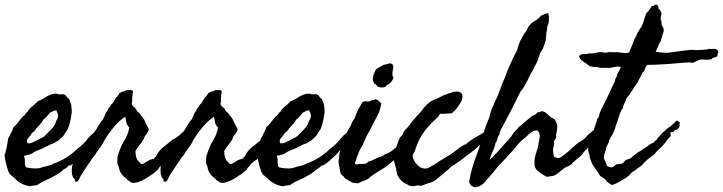

<svg xmlns="http://www.w3.org/2000/svg" viewBox="-50 -761 3103 824"><path d="M7.8 -215.8Q14.2 -219.2 23.4 -230.7Q32.7 -242.2 41.5 -253.2Q50.3 -264.2 54.7 -265.6Q57.6 -270.5 60.1 -273.9Q62.5 -277.3 67.4 -280.3Q75.2 -294.4 87.9 -304.2Q101.1 -314.5 112.3 -326.2Q121.6 -330.1 131.1 -335Q140.6 -339.8 149.9 -346.2Q168.9 -358.9 192.4 -359.4Q203.1 -354.5 213.4 -356.4Q223.1 -358.4 232.4 -351.6Q237.8 -342.3 241.2 -340.3Q244.6 -338.4 247.1 -335Q251 -322.8 252.9 -318.8Q255.4 -314.9 255.9 -310.5Q256.3 -303.2 256.8 -298.1Q257.3 -293 257.8 -289.6Q258.3 -283.2 257.8 -277.3Q254.9 -252.4 248 -227.5Q247.1 -224.6 246.1 -221.7Q245.1 -218.8 244.1 -215.3Q242.2 -209 239.3 -204.1Q231.9 -194.8 229 -189Q224.6 -181.2 222.7 -178.7Q216.8 -172.9 211.7 -168Q206.5 -163.1 202.1 -159.2Q197.8 -156.7 193.4 -154.1Q189 -151.4 184.6 -148.4Q176.3 -143.1 165 -140.6L156.2 -135.3Q151.9 -132.3 146.5 -131.8Q137.7 -125.5 127 -121.6Q122.1 -119.6 116.9 -117.7Q111.8 -115.7 106.4 -113.3Q99.1 -110.4 93.8 -106.4Q88.4 -102.5 80.1 -98.6Q75.7 -97.2 65.9 -95.2Q56.6 -93.8 52.7 -91.8Q57.6 -82 56.6 -67.4Q56.2 -53.7 61.5 -43Q74.2 -40 89.4 -38.6Q104.5 -37.1 118.2 -39.1Q120.6 -39.6 123.3 -40.5Q126 -41.5 128.9 -42.5Q131.8 -43.5 134.8 -44.4Q137.7 -45.4 140.6 -45.9Q151.4 -47.9 161.6 -50.8Q171.9 -53.7 179.7 -58.6Q208 -68.4 234.4 -85Q260.7 -101.6 280.3 -121.1Q292 -128.9 306.2 -142.6Q320.3 -156.2 328.1 -168Q342.8 -183.6 354 -192.4Q365.2 -201.2 375 -200.2Q382.8 -200.2 390.1 -190.9Q397.5 -181.6 388.7 -170.9Q379.4 -165 368.2 -153.3Q357.4 -141.6 345.7 -136.7Q337.4 -131.3 323.7 -115.2Q310.5 -100.1 301.8 -91.8Q299.8 -89.8 297.4 -87.4Q294.9 -85 291.5 -82.5Q285.2 -77.6 281.2 -72.3Q266.1 -59.6 252 -50.8Q246.6 -52.7 243.2 -48.8Q238.8 -43.5 235.4 -41Q233.9 -40 232.4 -39.1Q231 -38.1 229 -37.1Q227.1 -36.1 225.6 -35.2Q224.1 -34.2 222.7 -33.2Q214.8 -26.4 205.6 -19.5Q196.3 -12.7 186.5 -7.8Q176.8 -2 167 3.2Q157.2 8.3 147.5 12.2Q137.7 16.1 128.2 21.5Q118.7 26.9 109.4 33.2L98.6 34.7Q96.2 35.2 93.8 35.4Q91.3 35.6 88.9 36.1Q83.5 38.1 78.6 38.1Q73.7 38.1 66.4 36.1Q34.2 27.3 13.7 4.9Q10.7 2 7.6 -0.7Q4.4 -3.4 1 -5.9Q-6.8 -11.7 -9.8 -16.6Q-14.2 -23.9 -18.8 -39.6Q-23.4 -55.2 -26.9 -71.5Q-30.3 -87.9 -30.3 -96.7Q-27.3 -102.5 -23.9 -116.9Q-20.5 -131.3 -18.1 -145.8Q-15.6 -160.2 -15.6 -166Q-13.7 -168 -8.1 -179Q-2.4 -189.9 2.7 -201.4Q7.8 -212.9 7.8 -215.8ZM165 -278.3Q158.2 -269.5 151.4 -261.7Q144.5 -253.9 135.7 -247.1Q129.9 -236.3 122.1 -227.5Q114.3 -218.8 106.4 -210.9Q102.5 -203.1 97.7 -198.7Q92.8 -194.3 86.9 -189.5Q80.6 -178.7 71.3 -168.9Q62 -159.2 67.4 -146.5Q78.1 -144.5 88.9 -149.4Q99.6 -154.3 107.4 -158.2Q111.3 -160.6 115.5 -162.6Q119.6 -164.6 123.5 -166.5Q127.4 -168.5 131.3 -170.4Q135.3 -172.4 138.7 -174.8L164.1 -200.2Q169.9 -205.6 175.8 -212.9Q178.2 -216.3 180.9 -220Q183.6 -223.6 186.5 -227.5Q189 -238.3 194.3 -247.6Q200.2 -257.3 199.2 -267.6Q198.7 -272 195.8 -277.8Q192.9 -283.7 192.4 -287.1Q182.1 -287.1 177.2 -283.7Q174.8 -281.7 171.6 -280.5Q168.5 -279.3 165 -278.3Z M607.4 -77.1Q611.3 -82.5 613.3 -84.5Q615.7 -86.9 619.1 -88.9Q631.3 -114.7 651.1 -129.9Q670.9 -145 693.4 -164.1Q698.2 -164.1 701.7 -167.5Q705.1 -170.9 710 -172.9Q715.8 -178.2 721.2 -181.6Q725.6 -184.6 728.5 -189.5Q739.7 -194.8 749.5 -204.1Q759.8 -213.4 769.5 -220.7Q777.3 -222.7 786.1 -218.8Q790 -210.9 789.1 -202.1Q788.1 -193.4 779.3 -192.4Q776.4 -189.5 772.9 -186.5Q769.5 -183.6 764.6 -182.6Q754.9 -180.7 752 -174.8Q751.5 -165.5 749.5 -163.6Q747.6 -161.6 747.1 -160.2Q736.3 -142.1 723.1 -129.2Q710 -116.2 698.2 -97.7Q692.9 -94.2 689.5 -86.9Q671.9 -77.1 663.6 -71.8Q655.3 -66.4 648.4 -58.6Q642.6 -55.2 642.6 -52.7Q642.6 -50.8 640.6 -48.8Q630.9 -40.5 629.4 -36.6Q627.9 -32.7 625 -30.3Q620.1 -26.9 616.5 -23.7Q612.8 -20.5 610.4 -18.1Q604.5 -12.2 597.7 -9.8Q589.4 -2.9 573.2 6.6Q557.1 16.1 540 21.2Q522.9 26.4 511.7 21.5L504.9 16.1Q502.9 14.6 498 11.7Q491.7 3.9 483.9 -1.5Q477.1 -6.3 470.7 -15.6Q463.4 -25.9 461.4 -36.6Q459.5 -47.9 454.1 -58.6Q451.7 -84 458 -100.6Q463.4 -117.2 469.7 -131.6Q476.1 -146 483.9 -158.2Q499 -181.6 504.9 -213.9Q494.1 -224.6 492.7 -233.9Q492.2 -238.8 490.7 -245.1Q489.3 -251.5 487.3 -259.8Q461.9 -243.2 440.4 -217.8Q418.9 -192.4 402.3 -166L390.6 -144.5Q385.7 -135.3 378.9 -127Q374 -122.1 374 -120.6Q374 -119.1 372.1 -117.2Q368.2 -112.3 365.7 -108.9Q363.3 -105.5 362.3 -103.5Q361.3 -101.6 360.4 -99.9Q359.4 -98.1 358.4 -96.7Q355.5 -92.8 353.5 -90.8Q351.6 -88.9 348.6 -85Q335 -65.4 323.7 -48.3L300.8 -13.7Q295.4 -5.4 292 2.9Q288.6 11.7 282.2 18.6Q272.5 19.5 271 15.6Q269.5 11.7 271.5 8.8Q259.8 1 258.3 -21.5Q256.8 -43.9 262.7 -57.6Q259.8 -66.4 260.7 -67.4Q261.7 -68.4 261.7 -70.3Q274.4 -87.9 287.6 -105.5Q300.8 -123 315.4 -138.7Q317.9 -142.1 320.3 -145.5Q322.8 -148.9 324.7 -152.3Q329.6 -159.7 335 -165Q343.3 -179.2 355 -194.3Q366.7 -209 374 -224.6Q379.4 -230 381.3 -235.4Q383.8 -241.2 389.6 -245.1Q393.1 -251 395.8 -256.6Q398.4 -262.2 400.4 -267.6Q403.3 -276.9 411.1 -286.1Q413.1 -293 416 -296.9Q418.9 -300.8 423.8 -305.7Q424.3 -310.1 429.2 -314Q434.1 -317.9 436.5 -322.3Q439 -329.1 441.4 -331.1Q444.3 -333.5 444.3 -337.9Q449.2 -342.8 454.1 -348.1Q459 -353.5 462.9 -361.3Q476.6 -369.1 481.9 -369.1Q487.3 -369.1 490.2 -374Q494.1 -374 498.8 -374Q503.4 -374 508.8 -374.5Q520 -375.5 520.5 -367.2Q521 -365.2 520.5 -362.3Q520 -360.8 519.5 -359.4Q519 -357.9 518.6 -356.4Q519 -347.7 518.6 -347.2Q517.6 -346.2 517.6 -345.7Q516.6 -341.8 517.1 -338.9Q517.6 -336.4 517.6 -330.1Q517.1 -326.2 516.6 -323.2Q516.1 -320.3 515.6 -317.9Q514.6 -313 519.5 -306.6Q522 -303.2 525.4 -301.3Q528.8 -299.3 532.2 -294.9Q534.7 -292.5 535.6 -289.1Q536.6 -285.6 539.1 -283.2Q541 -280.8 544.9 -278.3Q548.8 -275.9 550.8 -271.5Q556.2 -267.6 554.2 -266.6Q552.7 -265.6 558.6 -262.7Q569.8 -248.5 575.2 -232.4Q581.5 -220.2 585.9 -212.9Q590.8 -205.1 585.9 -197.3Q583 -194.3 579.1 -185.5Q574.7 -181.2 571.3 -175.8Q569.3 -172.4 568.4 -168.5Q567.9 -165 565.4 -162.1Q556.6 -147.9 547.4 -136.7Q538.1 -125.5 531.2 -112.3Q531.7 -84.5 542 -71.3Q553.7 -57.6 556.6 -57.6Q563 -56.6 570.3 -61.5L583 -69.3Q585 -70.3 586.7 -71.3Q588.4 -72.3 589.8 -73.2Q592.8 -75.2 596.7 -76.2Q606.9 -79.6 606.4 -78.6Q606 -77.1 607.4 -77.1Z M988.3 -77.1Q992.2 -82.5 994.1 -84.5Q996.6 -86.9 1000 -88.9Q1012.2 -114.7 1032 -129.9Q1051.8 -145 1074.2 -164.1Q1079.1 -164.1 1082.5 -167.5Q1085.9 -170.9 1090.8 -172.9Q1096.7 -178.2 1102.1 -181.6Q1106.4 -184.6 1109.4 -189.5Q1120.6 -194.8 1130.4 -204.1Q1140.6 -213.4 1150.4 -220.7Q1158.2 -222.7 1167 -218.8Q1170.9 -210.9 1169.9 -202.1Q1168.9 -193.4 1160.2 -192.4Q1157.2 -189.5 1153.8 -186.5Q1150.4 -183.6 1145.5 -182.6Q1135.7 -180.7 1132.8 -174.8Q1132.3 -165.5 1130.4 -163.6Q1128.4 -161.6 1127.9 -160.2Q1117.2 -142.1 1104 -129.2Q1090.8 -116.2 1079.1 -97.7Q1073.7 -94.2 1070.3 -86.9Q1052.7 -77.1 1044.4 -71.8Q1036.1 -66.4 1029.3 -58.6Q1023.4 -55.2 1023.4 -52.7Q1023.4 -50.8 1021.5 -48.8Q1011.7 -40.5 1010.3 -36.6Q1008.8 -32.7 1005.9 -30.3Q1001 -26.9 997.3 -23.7Q993.7 -20.5 991.2 -18.1Q985.4 -12.2 978.5 -9.8Q970.2 -2.9 954.1 6.6Q938 16.1 920.9 21.2Q903.8 26.4 892.6 21.5L885.7 16.1Q883.8 14.6 878.9 11.7Q872.6 3.9 864.7 -1.5Q857.9 -6.3 851.6 -15.6Q844.2 -25.9 842.3 -36.6Q840.3 -47.9 835 -58.6Q832.5 -84 838.9 -100.6Q844.2 -117.2 850.6 -131.6Q856.9 -146 864.7 -158.2Q879.9 -181.6 885.7 -213.9Q875 -224.6 873.5 -233.9Q873 -238.8 871.6 -245.1Q870.1 -251.5 868.2 -259.8Q842.8 -243.2 821.3 -217.8Q799.8 -192.4 783.2 -166L771.5 -144.5Q766.6 -135.3 759.8 -127Q754.9 -122.1 754.9 -120.6Q754.9 -119.1 752.9 -117.2Q749 -112.3 746.6 -108.9Q744.1 -105.5 743.2 -103.5Q742.2 -101.6 741.2 -99.9Q740.2 -98.1 739.3 -96.7Q736.3 -92.8 734.4 -90.8Q732.4 -88.9 729.5 -85Q715.8 -65.4 704.6 -48.3L681.6 -13.7Q676.3 -5.4 672.9 2.9Q669.4 11.7 663.1 18.6Q653.3 19.5 651.9 15.6Q650.4 11.7 652.3 8.8Q640.6 1 639.2 -21.5Q637.7 -43.9 643.6 -57.6Q640.6 -66.4 641.6 -67.4Q642.6 -68.4 642.6 -70.3Q655.3 -87.9 668.5 -105.5Q681.6 -123 696.3 -138.7Q698.7 -142.1 701.2 -145.5Q703.6 -148.9 705.6 -152.3Q710.4 -159.7 715.8 -165Q724.1 -179.2 735.8 -194.3Q747.6 -209 754.9 -224.6Q760.3 -230 762.2 -235.4Q764.6 -241.2 770.5 -245.1Q773.9 -251 776.6 -256.6Q779.3 -262.2 781.2 -267.6Q784.2 -276.9 792 -286.1Q793.9 -293 796.9 -296.9Q799.8 -300.8 804.7 -305.7Q805.2 -310.1 810.1 -314Q814.9 -317.9 817.4 -322.3Q819.8 -329.1 822.3 -331.1Q825.2 -333.5 825.2 -337.9Q830.1 -342.8 835 -348.1Q839.8 -353.5 843.8 -361.3Q857.4 -369.1 862.8 -369.1Q868.2 -369.1 871.1 -374Q875 -374 879.6 -374Q884.3 -374 889.6 -374.5Q900.9 -375.5 901.4 -367.2Q901.9 -365.2 901.4 -362.3Q900.9 -360.8 900.4 -359.4Q899.9 -357.9 899.4 -356.4Q899.9 -347.7 899.4 -347.2Q898.4 -346.2 898.4 -345.7Q897.5 -341.8 897.9 -338.9Q898.4 -336.4 898.4 -330.1Q897.9 -326.2 897.5 -323.2Q897 -320.3 896.5 -317.9Q895.5 -313 900.4 -306.6Q902.8 -303.2 906.2 -301.3Q909.7 -299.3 913.1 -294.9Q915.5 -292.5 916.5 -289.1Q917.5 -285.6 919.9 -283.2Q921.9 -280.8 925.8 -278.3Q929.7 -275.9 931.6 -271.5Q937 -267.6 935.1 -266.6Q933.6 -265.6 939.5 -262.7Q950.7 -248.5 956.1 -232.4Q962.4 -220.2 966.8 -212.9Q971.7 -205.1 966.8 -197.3Q963.9 -194.3 960 -185.5Q955.6 -181.2 952.1 -175.8Q950.2 -172.4 949.2 -168.5Q948.7 -165 946.3 -162.1Q937.5 -147.9 928.2 -136.7Q918.9 -125.5 912.1 -112.3Q912.6 -84.5 922.9 -71.3Q934.6 -57.6 937.5 -57.6Q943.8 -56.6 951.2 -61.5L963.9 -69.3Q965.8 -70.3 967.5 -71.3Q969.2 -72.3 970.7 -73.2Q973.6 -75.2 977.5 -76.2Q987.8 -79.6 987.3 -78.6Q986.8 -77.1 988.3 -77.1Z M1092.8 -215.8Q1099.1 -219.2 1108.4 -230.7Q1117.7 -242.2 1126.5 -253.2Q1135.3 -264.2 1139.6 -265.6Q1142.6 -270.5 1145 -273.9Q1147.5 -277.3 1152.3 -280.3Q1160.2 -294.4 1172.9 -304.2Q1186 -314.5 1197.3 -326.2Q1206.5 -330.1 1216.1 -335Q1225.6 -339.8 1234.9 -346.2Q1253.9 -358.9 1277.3 -359.4Q1288.1 -354.5 1298.3 -356.4Q1308.1 -358.4 1317.4 -351.6Q1322.8 -342.3 1326.2 -340.3Q1329.6 -338.4 1332 -335Q1335.9 -322.8 1337.9 -318.8Q1340.3 -314.9 1340.8 -310.5Q1341.3 -303.2 1341.8 -298.1Q1342.3 -293 1342.8 -289.6Q1343.3 -283.2 1342.8 -277.3Q1339.8 -252.4 1333 -227.5Q1332 -224.6 1331.1 -221.7Q1330.1 -218.8 1329.1 -215.3Q1327.1 -209 1324.2 -204.1Q1316.9 -194.8 1314 -189Q1309.6 -181.2 1307.6 -178.7Q1301.8 -172.9 1296.6 -168Q1291.5 -163.1 1287.1 -159.2Q1282.7 -156.7 1278.3 -154.1Q1273.9 -151.4 1269.5 -148.4Q1261.2 -143.1 1250 -140.6L1241.2 -135.3Q1236.8 -132.3 1231.4 -131.8Q1222.7 -125.5 1211.9 -121.6Q1207 -119.6 1201.9 -117.7Q1196.8 -115.7 1191.4 -113.3Q1184.1 -110.4 1178.7 -106.4Q1173.3 -102.5 1165 -98.6Q1160.6 -97.2 1150.9 -95.2Q1141.6 -93.8 1137.7 -91.8Q1142.6 -82 1141.6 -67.4Q1141.1 -53.7 1146.5 -43Q1159.2 -40 1174.3 -38.6Q1189.5 -37.1 1203.1 -39.1Q1205.6 -39.6 1208.3 -40.5Q1210.9 -41.5 1213.9 -42.5Q1216.8 -43.5 1219.7 -44.4Q1222.7 -45.4 1225.6 -45.9Q1236.3 -47.9 1246.6 -50.8Q1256.8 -53.7 1264.6 -58.6Q1293 -68.4 1319.3 -85Q1345.7 -101.6 1365.2 -121.1Q1377 -128.9 1391.1 -142.6Q1405.3 -156.2 1413.1 -168Q1427.7 -183.6 1439 -192.4Q1450.2 -201.2 1460 -200.2Q1467.8 -200.2 1475.1 -190.9Q1482.4 -181.6 1473.6 -170.9Q1464.4 -165 1453.1 -153.3Q1442.4 -141.6 1430.7 -136.7Q1422.4 -131.3 1408.7 -115.2Q1395.5 -100.1 1386.7 -91.8Q1384.8 -89.8 1382.3 -87.4Q1379.9 -85 1376.5 -82.5Q1370.1 -77.6 1366.2 -72.3Q1351.1 -59.6 1336.9 -50.8Q1331.5 -52.7 1328.1 -48.8Q1323.7 -43.5 1320.3 -41Q1318.8 -40 1317.4 -39.1Q1315.9 -38.1 1314 -37.1Q1312 -36.1 1310.5 -35.2Q1309.1 -34.2 1307.6 -33.2Q1299.8 -26.4 1290.5 -19.5Q1281.2 -12.7 1271.5 -7.8Q1261.7 -2 1252 3.2Q1242.2 8.3 1232.4 12.2Q1222.7 16.1 1213.1 21.5Q1203.6 26.9 1194.3 33.2L1183.6 34.7Q1181.2 35.2 1178.7 35.4Q1176.3 35.6 1173.8 36.1Q1168.5 38.1 1163.6 38.1Q1158.7 38.1 1151.4 36.1Q1119.1 27.3 1098.6 4.9Q1095.7 2 1092.5 -0.7Q1089.4 -3.4 1085.9 -5.9Q1078.1 -11.7 1075.2 -16.6Q1070.8 -23.9 1066.2 -39.6Q1061.5 -55.2 1058.1 -71.5Q1054.7 -87.9 1054.7 -96.7Q1057.6 -102.5 1061 -116.9Q1064.5 -131.3 1066.9 -145.8Q1069.3 -160.2 1069.3 -166Q1071.3 -168 1076.9 -179Q1082.5 -189.9 1087.6 -201.4Q1092.8 -212.9 1092.8 -215.8ZM1250 -278.3Q1243.2 -269.5 1236.3 -261.7Q1229.5 -253.9 1220.7 -247.1Q1214.8 -236.3 1207 -227.5Q1199.2 -218.8 1191.4 -210.9Q1187.5 -203.1 1182.6 -198.7Q1177.7 -194.3 1171.9 -189.5Q1165.5 -178.7 1156.2 -168.9Q1147 -159.2 1152.3 -146.5Q1163.1 -144.5 1173.8 -149.4Q1184.6 -154.3 1192.4 -158.2Q1196.3 -160.6 1200.4 -162.6Q1204.6 -164.6 1208.5 -166.5Q1212.4 -168.5 1216.3 -170.4Q1220.2 -172.4 1223.6 -174.8L1249 -200.2Q1254.9 -205.6 1260.7 -212.9Q1263.2 -216.3 1265.9 -220Q1268.6 -223.6 1271.5 -227.5Q1273.9 -238.3 1279.3 -247.6Q1285.2 -257.3 1284.2 -267.6Q1283.7 -272 1280.8 -277.8Q1277.8 -283.7 1277.3 -287.1Q1267.1 -287.1 1262.2 -283.7Q1259.8 -281.7 1256.6 -280.5Q1253.4 -279.3 1250 -278.3Z M1624 -489.3 1633.8 -486.3Q1635.7 -483.9 1635.7 -480.5Q1635.7 -478 1638.7 -475.6Q1636.7 -466.8 1635.3 -457.5Q1633.8 -448.2 1633.8 -439.5Q1633.8 -436 1636.2 -432.6Q1638.7 -429.2 1638.7 -426.8Q1633.8 -415.5 1631.3 -413.1Q1628.9 -410.6 1628.9 -408.2Q1624 -406.2 1621.6 -402.3Q1619.1 -398.4 1613.3 -398.4Q1611.3 -395.5 1608.9 -394Q1606 -392.1 1605.5 -388.7Q1589.4 -381.8 1570.3 -389.6Q1564.9 -398.9 1556.6 -402.3Q1543.9 -420.9 1555.7 -446.3Q1557.6 -451.2 1560.1 -456.5Q1562.5 -461.9 1564.5 -463.9Q1574.7 -471.2 1580.1 -473.6Q1582 -474.6 1584.2 -475.8Q1586.4 -477.1 1588.4 -478.5Q1591.8 -481 1598.6 -483.4Q1601.6 -484.4 1604 -484.4Q1607.9 -484.4 1611.3 -486.3Q1613.3 -486.8 1615 -487.3Q1616.7 -487.8 1618.2 -488.3Q1622.1 -489.3 1624 -489.3ZM1477.5 -56.6 1482.4 -54.7Q1491.2 -58.6 1503.9 -57.6Q1517.1 -56.6 1524.4 -61.5Q1529.3 -65.4 1531.2 -67.4Q1534.2 -70.3 1538.1 -69.3Q1553.7 -75.2 1564.5 -81.1Q1575.7 -86.9 1587.9 -89.8Q1595.7 -92.8 1601.6 -98.6Q1621.6 -105 1635.5 -116.7Q1649.4 -128.4 1666 -141.6Q1679.7 -149.4 1689 -155.3Q1698.2 -161.1 1709 -169.9Q1711.4 -175.3 1714.4 -177.2Q1716.8 -178.7 1719.7 -183.6Q1737.3 -183.6 1739.3 -169.9Q1734.4 -159.2 1726.1 -152.3Q1717.3 -145 1710.9 -136.7Q1703.1 -131.8 1698.2 -127.9Q1693.4 -124 1688.5 -116.2Q1688 -116.2 1682.6 -111.8Q1677.7 -107.4 1676.8 -107.4Q1668.9 -98.1 1665 -96.2Q1661.1 -94.2 1651.4 -85.9Q1645 -75.2 1633.8 -68.4Q1612.8 -48.3 1589.4 -34.7Q1577.1 -27.8 1566.4 -20.8Q1555.7 -13.7 1545.9 -6.8Q1541 -3.9 1539.1 -1.5Q1537.1 1 1532.2 4.9Q1527.3 8.8 1517.1 12.7Q1506.8 16.6 1499 19.5Q1492.7 23.4 1488.3 25.4Q1466.3 26.4 1455.1 18.6Q1442.4 11.7 1435.5 7.8Q1428.7 3.9 1423.8 -4.9Q1412.6 -10.3 1410.6 -22.9Q1409.7 -29.8 1408.2 -36.1Q1406.7 -42.5 1405.3 -48.8Q1404.3 -53.7 1403.3 -60.1Q1402.3 -66.4 1403.3 -73.2Q1405.8 -84.5 1406.2 -96.2Q1406.7 -106.9 1411.1 -117.2Q1415.5 -127 1416.5 -138.7Q1417.5 -150.4 1421.9 -160.2Q1428.2 -169.9 1427.2 -170.9Q1426.8 -171.4 1427.7 -173.8L1432.1 -179.7Q1433.6 -181.6 1436.5 -186.5L1442.4 -201.2Q1446.8 -209.5 1451.2 -214.8Q1455.6 -220.7 1459 -231.4Q1461.4 -238.3 1464.4 -242.2Q1466.3 -244.6 1468 -247.3Q1469.7 -250 1471.7 -252.9Q1474.1 -257.8 1476.6 -265.1Q1477.5 -268.6 1478.8 -271.7Q1480 -274.9 1481.4 -278.3Q1484.4 -286.1 1488.8 -293.9Q1493.2 -301.8 1498 -309.6Q1502 -317.4 1504.9 -321.3Q1507.8 -325.2 1516.6 -326.2Q1521 -327.1 1525.4 -325.7Q1530.8 -324.2 1535.2 -326.2Q1547.9 -332 1552.7 -332Q1557.6 -332 1559.6 -335Q1569.8 -334.5 1575.2 -328.1Q1580.6 -322.3 1586.9 -316.4Q1581.1 -288.1 1573.7 -272.9Q1566.4 -257.8 1557.6 -241.2Q1552.7 -233.4 1547.9 -223.6Q1543 -213.9 1539.1 -206.1Q1534.2 -195.3 1528.8 -187Q1522.5 -177.2 1519.5 -168L1515.1 -158.7Q1512.2 -152.8 1510.7 -149.4Q1509.8 -146 1508.5 -142.8Q1507.3 -139.6 1505.4 -137.2Q1503.4 -134.8 1502 -132.1Q1500.5 -129.4 1499 -127Q1496.1 -121.1 1493.2 -115.2Q1490.2 -109.4 1488.3 -102.5Q1483.4 -91.8 1482.4 -88.4Q1481.9 -87.4 1481.4 -86.2Q1481 -85 1480.5 -84Q1478.5 -73.2 1474.6 -66.4Q1470.7 -59.6 1477.5 -56.6Z M2075.2 -224.6Q2085 -212.4 2084.5 -208Q2084 -204.6 2084 -197.3Q2079.1 -191.9 2076.2 -185.1Q2073.7 -179.2 2067.4 -173.8Q2061.5 -169.9 2057.1 -168.5Q2051.3 -167 2047.9 -162.1Q2041 -159.7 2038.1 -157.2Q2034.7 -154.3 2026.4 -155.3Q2002.9 -131.8 1984.9 -117.2Q1966.8 -102.5 1947.3 -88.9Q1932.6 -76.2 1916.5 -65.4Q1900.4 -54.7 1883.8 -43.9Q1877.4 -37.6 1875 -34.7Q1871.6 -30.3 1865.2 -27.3Q1854 -16.1 1841.3 -6.3Q1835 -1.5 1829.3 3.2Q1823.7 7.8 1818.4 12.7Q1807.6 20.5 1795.4 23.4Q1782.7 26.4 1772.5 31.2Q1753.9 39.6 1744.1 34.2L1726.1 37.6Q1718.8 39.1 1708 36.1Q1705.1 35.2 1702.1 33.2Q1700.7 32.2 1699 31.2Q1697.3 30.3 1695.3 29.3Q1685.5 25.4 1680.2 21Q1674.8 16.6 1670.9 12.7Q1668 9.8 1664.1 4.4Q1660.2 -1 1658.2 -4.9Q1653.3 -12.7 1651.9 -23.9Q1650.4 -35.2 1647.5 -45.9Q1645.5 -55.7 1641.6 -67.4Q1638.2 -78.1 1638.7 -89.8Q1639.2 -93.8 1640.1 -97.7Q1641.1 -101.6 1642.1 -105L1646.5 -120.1Q1649.4 -127 1651.9 -133.3Q1654.3 -139.6 1656.2 -145.5Q1659.7 -156.2 1665 -168Q1668 -172.9 1671.4 -175.8Q1674.8 -178.7 1677.7 -183.6Q1679.2 -185.1 1680.2 -189.5Q1681.2 -194.3 1682.6 -196.3L1699.2 -214.4Q1703.6 -219.2 1707.5 -224.1Q1711.4 -229 1714.8 -234.4Q1717.3 -237.8 1720 -241Q1722.7 -244.1 1725.1 -246.6Q1727.5 -249 1730.2 -252.2Q1732.9 -255.4 1735.4 -258.8Q1740.7 -266.1 1743.7 -268.1Q1746.1 -269.5 1748 -272.5Q1753.9 -278.3 1758.8 -284.7Q1763.7 -291 1768.6 -297.9Q1772 -301.3 1775.6 -304.9Q1779.3 -308.6 1782.7 -312.5Q1789.6 -319.8 1797.9 -325.2Q1807.1 -330.6 1815.9 -334Q1820.8 -335.9 1825.7 -338.1Q1830.6 -340.3 1835.9 -342.8Q1841.3 -345.2 1845.2 -347.7Q1849.1 -350.1 1854.5 -352.5Q1860.4 -355 1865.2 -355.5Q1869.6 -356 1874 -360.4Q1879.9 -359.4 1884.8 -362.3Q1889.6 -365.2 1894.5 -367.2Q1899.4 -367.7 1903.8 -367.2Q1908.2 -366.2 1911.1 -369.1Q1913.6 -367.2 1917.5 -367.2Q1920.9 -367.2 1922.9 -365.2Q1932.1 -362.8 1934.6 -351.6Q1936.5 -336.9 1927.2 -321.3Q1918 -305.7 1911.1 -297.9Q1902.8 -284.2 1886.7 -274.4Q1875.5 -274.4 1862.8 -272.9Q1849.6 -271.5 1840.8 -273.4Q1838.4 -269 1835.4 -268.1Q1831.5 -266.6 1834 -262.7Q1800.8 -234.4 1775.4 -202.6Q1750 -170.9 1735.4 -127.9Q1730 -110.4 1725.6 -104Q1720.7 -97.2 1720.7 -88.9Q1726.6 -68.4 1740.2 -54.2Q1753.9 -40 1767.6 -38.1Q1783.2 -36.1 1795.4 -43.9Q1808.1 -52.2 1818.4 -57.6Q1825.2 -62.5 1832 -66.9Q1838.9 -71.3 1845.2 -75.2L1873 -91.8Q1877 -93.8 1880.9 -96.2Q1884.8 -98.6 1888.7 -101.6Q1900.4 -109.9 1911.6 -118.7Q1917 -122.6 1922.1 -126.7Q1927.2 -130.9 1932.6 -134.8Q1937 -135.3 1939.9 -138.2Q1942.4 -140.6 1947.3 -140.6Q1964.8 -156.2 1985.4 -168.5Q2005.9 -180.7 2028.3 -193.4Q2036.1 -201.2 2042.5 -205.6Q2048.8 -210 2056.6 -217.8Q2063.5 -217.8 2066.4 -221.2Q2069.3 -224.6 2075.2 -224.6Z M2050.8 -74.2Q2072.8 -93.3 2092.3 -116.7Q2102.1 -127.9 2112.3 -139.6Q2122.6 -151.4 2133.8 -163.1Q2138.7 -168 2143.6 -174.8Q2148.4 -181.6 2153.3 -189.5Q2157.2 -195.3 2163.1 -200.7Q2169.4 -206.5 2172.9 -210.9Q2175.8 -215.8 2180.2 -218.8Q2182.6 -220.2 2184.8 -221.9Q2187 -223.6 2189.5 -225.6Q2194.3 -230.5 2198.2 -233.9Q2202.1 -237.3 2207 -241.2Q2211.4 -244.6 2215.6 -248.3Q2219.7 -252 2223.6 -255.4Q2231.4 -262.7 2242.2 -267.6Q2248 -268.6 2251 -272Q2252.9 -274.4 2257.8 -279.3Q2263.7 -278.3 2266.6 -280.3Q2268.6 -281.2 2270.8 -282.2Q2272.9 -283.2 2275.4 -284.2Q2289.1 -281.2 2297.4 -273.4Q2305.7 -265.6 2313.5 -257.8Q2320.3 -254.9 2324.2 -252.4Q2328.1 -250 2332 -247.1Q2335.9 -239.3 2338.9 -232.4Q2341.8 -225.6 2341.8 -216.8Q2341.8 -212.9 2340.8 -205.1Q2340.3 -202.1 2339.8 -199.2Q2339.4 -196.3 2338.9 -193.4Q2335 -181.6 2335.9 -180.7Q2336.9 -179.7 2336.9 -177.7Q2337.9 -168.9 2331.5 -161.6Q2325.2 -153.8 2328.1 -144.5Q2329.1 -140.6 2325.7 -129.9Q2322.3 -119.1 2323.2 -115.2Q2325.2 -109.9 2325.2 -100.1Q2325.2 -90.3 2330.1 -86.9Q2340.3 -83 2343.8 -83H2350.6Q2362.3 -88.9 2379.9 -103Q2397.5 -117.2 2406.2 -127Q2411.1 -130.9 2415.5 -134.8Q2419.9 -138.7 2423.8 -142.1Q2433.1 -150.4 2445.3 -156.2Q2458 -165 2460.9 -168.5L2473.6 -182.6Q2476.6 -185.5 2481 -188.5Q2485.4 -191.4 2489.3 -195.3Q2497.1 -203.1 2504.9 -206.1H2516.1Q2522.9 -206.1 2525.4 -202.1Q2527.3 -194.3 2525.4 -188.5Q2523.4 -182.6 2520.5 -177.7Q2517.1 -172.4 2511.7 -167Q2507.8 -159.7 2502.9 -154.3Q2500.5 -151.9 2497.8 -149.2Q2495.1 -146.5 2492.2 -143.1Q2486.3 -136.2 2478.5 -132.8Q2476.1 -129.9 2473.9 -127.4Q2471.7 -125 2469.2 -122.6L2460 -113.3Q2454.6 -107.9 2451.2 -102.5Q2447.8 -97.2 2442.4 -91.8Q2437 -87.4 2431.9 -83Q2426.8 -78.6 2421.4 -74.7Q2411.1 -66.9 2402.3 -55.7Q2397.9 -53.7 2394.5 -51.3Q2392.6 -49.8 2387.7 -46.9Q2375.5 -43.5 2363 -32.7Q2350.6 -22 2337.6 -12.9Q2324.7 -3.9 2310.5 -4.9Q2299.8 0 2292 -4.4Q2284.2 -8.8 2276.4 -13.7Q2265.6 -20.5 2255.9 -29.3Q2246.1 -38.1 2244.1 -53.7Q2242.2 -79.1 2250 -101.6Q2258.3 -124.5 2261.7 -146.5Q2261.7 -148.9 2264.9 -164.3Q2268.1 -179.7 2265.6 -184.6Q2264.2 -186.5 2263.2 -191.4Q2262.7 -196.3 2254.9 -201.2Q2250.5 -203.6 2251 -202.1Q2251.5 -200.2 2243.2 -200.2Q2234.9 -197.3 2229.5 -192.4Q2226.6 -189.9 2223.4 -187.5Q2220.2 -185.1 2216.8 -182.6Q2208 -172.4 2194.8 -163.1Q2183.1 -154.8 2173.8 -142.6Q2166 -133.8 2159.2 -125Q2153.3 -117.2 2143.6 -107.4Q2116.2 -76.2 2089.8 -49.8Q2086.4 -45.9 2083.3 -42Q2080.1 -38.1 2077.1 -34.2Q2074.2 -30.3 2071 -26.4Q2067.9 -22.5 2064.5 -18.6Q2052.7 -3.9 2039.1 9.8Q2033.2 19.5 2022.5 28.3Q2011.7 37.1 2001 41Q1998 39.1 1994.6 41Q1991.2 43 1988.3 43Q1982.4 40.5 1979 39.3Q1975.6 38.1 1974.6 37.6Q1972.7 36.6 1971.7 33.2Q1961.9 27.3 1964.4 14.2Q1966.8 1 1968.8 -8.8Q1973.6 -30.8 1980.5 -52.7Q1987.3 -74.7 1995.6 -96.2Q2003.9 -117.7 2010.7 -139.2Q2017.6 -160.6 2022.5 -181.6Q2027.3 -198.2 2032.2 -212.4Q2037.1 -226.6 2043.9 -242.2Q2051.3 -257.8 2053.2 -270Q2055.2 -282.2 2062.5 -297.9Q2066.9 -305.7 2069.3 -312.5Q2072.3 -320.8 2075.2 -327.1Q2086.4 -347.2 2095.7 -375.5Q2105.5 -404.3 2116.2 -426.8Q2127.9 -458 2140.6 -487.3Q2153.3 -516.6 2168.9 -544.9Q2178.2 -582.5 2199.2 -615.2Q2209 -627.9 2212.4 -635.7Q2216.8 -645.5 2220.7 -650.4Q2232.4 -664.6 2247.1 -672.4Q2261.2 -680.2 2272.5 -694.3Q2280.8 -698.2 2287.6 -700.2Q2291.5 -701.2 2294.9 -702.4Q2298.3 -703.6 2301.8 -705.1Q2304.7 -702.1 2304.7 -693.4Q2306.6 -693.4 2305.7 -687.5Q2304.7 -681.6 2305.7 -677.7Q2305.7 -664.1 2303.2 -658.2L2298.8 -647.5Q2297.9 -639.6 2297.9 -637.2Q2297.9 -633.8 2296.9 -628.9Q2293.9 -619.6 2294.4 -618.7Q2294.9 -617.7 2294.9 -615.2Q2294.9 -613.3 2293.9 -606.4Q2293 -599.6 2293 -596.7Q2292.5 -586.9 2287.6 -574.2Q2283.7 -563.5 2280.3 -552.7Q2274.4 -545.9 2273.4 -542Q2272.5 -538.1 2269.5 -537.1Q2266.6 -528.8 2263.9 -520.8Q2261.2 -512.7 2258.8 -504.9Q2253.9 -489.7 2244.1 -475.6Q2240.7 -465.3 2233.9 -454.6Q2230.5 -449.7 2227.8 -444.6Q2225.1 -439.5 2222.7 -434.6L2218.3 -425.3Q2215.3 -419.4 2213.9 -416Q2207 -403.3 2199.7 -390.1Q2192.4 -377 2182.6 -366.2Q2165 -329.1 2145.5 -291.5Q2126 -253.9 2107.4 -218.8Q2104 -213.4 2101.6 -208.7Q2099.1 -204.1 2097.7 -200.2Q2095.2 -194.8 2094.2 -188Q2093.3 -182.1 2088.9 -177.7Q2087.4 -173.3 2085.9 -169.2Q2084.5 -165 2083.5 -161.1Q2081.5 -153.3 2076.2 -146.5Q2072.8 -127.4 2064 -109.9Q2055.7 -93.3 2050.8 -74.2Z M2763.7 -539.1Q2785.2 -535.6 2801 -534.7Q2816.9 -533.7 2835.9 -537.1L2874.5 -542.5Q2890.1 -544.4 2912.1 -546.9Q2918 -547.4 2924.3 -546.9Q2927.7 -546.4 2930.7 -546.1Q2933.6 -545.9 2936.5 -545.9Q2949.2 -545.9 2961.4 -546.9Q2973.6 -547.9 2984.4 -548.8Q2986.3 -549.3 2988 -549.8Q2989.7 -550.3 2991.2 -550.8Q2994.1 -551.8 2997.1 -550.8Q3001.5 -550.8 3005.9 -550.8Q3010.3 -550.8 3014.6 -551.3Q3023.4 -551.8 3030.3 -544.9Q3033.2 -535.2 3032.2 -534.2Q3030.8 -532.7 3030.3 -531.2Q3029.3 -518.6 3026.9 -518.6Q3024.4 -518.6 3024.4 -516.6Q3016.6 -514.6 3011.2 -513.2Q3005.9 -511.7 3002.9 -506.8Q2986.3 -503.4 2972.2 -505.4Q2958 -507.8 2943.4 -501Q2936 -497.6 2929.2 -493.7Q2922.4 -489.3 2911.1 -493.2Q2901.4 -493.2 2888.7 -492.2Q2876 -491.2 2864.3 -490.2Q2847.7 -488.8 2826.9 -487.1Q2806.2 -485.4 2794.9 -484.9Q2784.2 -484.4 2764.2 -483.4Q2744.1 -482.4 2728.5 -482.4Q2720.7 -476.1 2718.3 -465.8Q2715.8 -456.1 2708 -450.2Q2699.2 -430.7 2695.3 -425.3Q2690.9 -419.4 2688.5 -410.2Q2674.8 -392.6 2663.6 -373.5Q2653.3 -356 2637.7 -337.9Q2635.7 -327.1 2630.4 -318.8Q2625.5 -311 2623 -296.9Q2612.8 -283.2 2607.4 -264.6Q2605 -255.9 2601.8 -246.6Q2598.6 -237.3 2594.7 -227.5Q2592.8 -219.7 2590.3 -212.4Q2587.9 -205.1 2585 -197.3Q2581.5 -188.5 2575.7 -179.2Q2573.2 -175.3 2570.6 -170.7Q2567.9 -166 2565.4 -161.1Q2563.5 -159.2 2563.5 -155.8Q2563.5 -153.3 2562.5 -150.4Q2561 -147 2559.6 -143.8Q2558.1 -140.6 2556.6 -138.2Q2554.7 -134.8 2551.8 -127.9Q2550.3 -124.5 2549.3 -117.7Q2548.3 -110.8 2546.9 -107.4Q2546.4 -106 2545.9 -104.5Q2545.4 -103 2544.9 -102.1Q2544.4 -101.1 2543.9 -99.6Q2543.5 -98.1 2543 -96.7Q2540 -83 2543 -78.1Q2545.9 -73.2 2547.9 -68.4Q2548.8 -65.4 2549.8 -63Q2550.8 -60.5 2551.8 -58.1Q2554.2 -53.7 2554.7 -48.8Q2557.1 -47.9 2559.6 -46.9Q2562 -45.9 2564 -44.9Q2567.9 -43 2573.2 -43Q2579.6 -42 2585.9 -48.3Q2592.8 -55.2 2597.7 -55.7Q2603.5 -57.6 2610.8 -57.6Q2617.2 -57.6 2622.1 -60.5Q2625 -63 2627.4 -65.4Q2629.9 -67.9 2631.8 -70.3Q2634.8 -74.7 2642.6 -77.1Q2658.2 -81.1 2659.2 -83.5Q2659.7 -85.4 2666 -90.8Q2669.4 -93.3 2672.6 -95.7Q2675.8 -98.1 2678.2 -100.1Q2682.1 -103.5 2691.4 -109.4Q2701.2 -114.3 2702.6 -115.2Q2704.1 -116.2 2710.9 -122.1Q2715.8 -124.5 2720 -127.2Q2724.1 -129.9 2727.5 -132.8Q2732.9 -137.7 2743.2 -143.6Q2754.9 -148.4 2756.1 -149.7Q2757.3 -150.9 2757.8 -152.8Q2758.3 -154.8 2768.6 -161.1Q2772 -168.5 2777.3 -173.8Q2779.8 -176.3 2782.7 -179.4Q2785.6 -182.6 2789.1 -186.5Q2795.4 -193.8 2801.3 -198.2Q2808.1 -203.6 2812.5 -208Q2814.5 -209.5 2817.4 -212.4Q2820.3 -215.3 2824.2 -215.8Q2827.1 -218.3 2829.3 -220.2Q2831.5 -222.2 2833.5 -224.1Q2835.4 -226.1 2838.1 -228.5Q2840.8 -231 2844.7 -234.4L2849.6 -239.3Q2853 -242.7 2854.5 -243.2Q2858.9 -243.2 2860.8 -240.2Q2863.3 -237.3 2867.2 -237.3Q2866.7 -231 2866.5 -227.1Q2866.2 -223.1 2866.2 -221.2Q2866.2 -217.3 2864.3 -213.9Q2858.4 -204.6 2851.1 -204.1Q2843.8 -203.1 2839.8 -193.4Q2836.9 -195.3 2832.5 -194.3Q2828.1 -193.4 2826.2 -191.4Q2828.1 -188 2828.1 -184.6Q2828.1 -182.6 2829.1 -177.7Q2811 -159.7 2805.7 -149.4Q2793.5 -136.7 2793 -135.3L2792 -133.8L2784.2 -126Q2770.5 -115.2 2763.7 -105.5Q2757.3 -96.2 2743.2 -87.9Q2732.4 -80.1 2728.5 -76.2Q2726.6 -74.2 2723.6 -71.5Q2720.7 -68.8 2716.8 -65.4Q2714.4 -63 2709.5 -57.1Q2704.6 -51.3 2701.2 -48.8Q2694.8 -43.9 2688 -40Q2682.6 -37.1 2676.8 -30.3Q2662.6 -23.9 2655.8 -14.6Q2649.4 -6.3 2636.7 2Q2627.9 7.8 2612.8 16.6Q2597.7 25.4 2586.9 29.3Q2585.4 29.8 2584 30.3Q2582.5 30.8 2581.5 31.2Q2580.6 31.7 2579.1 32.2Q2577.6 32.7 2576.2 33.2Q2568.4 28.3 2561 23.4Q2553.7 18.6 2548.8 9.8Q2539.6 2.9 2534.7 0Q2528.8 -3.4 2524.4 -7.8Q2519.5 -16.1 2514.2 -24.4Q2508.8 -32.7 2502.4 -41Q2489.7 -58.1 2483.4 -78.1Q2481.9 -80.6 2481 -86.4L2479.5 -95.7Q2478.5 -99.6 2477.5 -103Q2476.6 -106.4 2475.6 -109.4Q2473.6 -114.3 2474.6 -124Q2474.6 -130.9 2476.6 -136.7Q2477.5 -140.1 2478.5 -143.8Q2479.5 -147.5 2480.5 -151.4Q2482.4 -157.7 2484.9 -163.8Q2487.3 -169.9 2489.7 -175.8Q2495.6 -189 2498 -201.2Q2503.9 -221.7 2510.7 -240.2Q2512.2 -243.7 2513.2 -249.5Q2513.7 -253.9 2518.6 -255.9Q2522.5 -275.4 2531.2 -293.5Q2540 -311.5 2548.8 -328.1Q2554.2 -338.4 2559.1 -348.9Q2564 -359.4 2568.8 -370.1Q2573.7 -380.9 2578.6 -391.4Q2583.5 -401.9 2588.9 -412.1Q2589.4 -422.9 2596.7 -431.6Q2597.2 -441.4 2604.5 -452.6Q2611.8 -463.9 2614.3 -473.6Q2603.5 -476.6 2590.3 -474.1Q2577.1 -471.7 2567.4 -469.7Q2549.8 -469.2 2530.3 -469.7Q2526.9 -470.2 2523.7 -470.9Q2520.5 -471.7 2517.1 -472.2Q2510.7 -473.6 2504.9 -473.6Q2496.1 -473.1 2491.7 -475.1Q2486.8 -477.5 2482.4 -475.6Q2468.8 -487.3 2454.3 -496.1Q2439.9 -504.9 2435.5 -518.6Q2435.5 -521.5 2438.5 -523.4Q2442.4 -526.4 2443.4 -527.3Q2451.7 -529.8 2460.9 -528.8Q2470.2 -528.3 2476.6 -532.2Q2490.7 -530.3 2505.4 -534.2Q2518.6 -538.1 2533.2 -537.1Q2535.2 -537.1 2539.1 -536.1Q2543 -535.2 2544.9 -535.2Q2549.8 -534.7 2553.2 -535.2Q2555.2 -535.6 2557.1 -536.1Q2559.1 -536.6 2561.5 -537.1Q2567.4 -538.1 2574.2 -537.1Q2581.1 -536.1 2587.9 -537.1Q2602.1 -538.1 2618.7 -534.7Q2636.7 -531.2 2650.4 -536.1Q2652.8 -543 2655.5 -550Q2658.2 -557.1 2661.6 -564Q2668.5 -578.1 2671.9 -591.8Q2675.8 -597.7 2679.7 -605Q2683.6 -612.3 2685.5 -619.1L2694.8 -634.8Q2696.8 -637.7 2698.7 -640.6Q2700.7 -643.6 2703.1 -646.5Q2710 -660.6 2713.4 -673.3Q2715.3 -680.2 2717.5 -687.3Q2719.7 -694.3 2722.7 -702.1Q2729 -709 2735.4 -717.3Q2741.7 -725.6 2748 -735.4Q2755.4 -734.4 2759.3 -739.3Q2763.7 -744.1 2772.5 -738.3Q2772.5 -735.4 2774.9 -732.9Q2777.3 -730.5 2775.4 -725.6Q2785.2 -715.8 2788.1 -708Q2790 -700.2 2786.6 -689.9Q2783.2 -679.7 2788.1 -670.9Q2790 -666.5 2789.1 -661.6Q2788.1 -656.2 2790 -653.3Q2792.5 -647.9 2795.4 -643.6Q2798.8 -638.7 2798.8 -630.9Q2798.8 -627.9 2797.4 -623.5Q2795.9 -619.1 2793.9 -614.3Q2790.5 -599.6 2788.1 -593.8Q2787.1 -590.8 2786.1 -587.6Q2785.2 -584.5 2784.2 -581.1Q2777.3 -572.8 2777.3 -570.8Q2777.3 -569.3 2776.4 -566.4Q2774.9 -563.5 2773.4 -559.8Q2772 -556.2 2770 -552.2Q2768.1 -548.3 2766.6 -544.9Q2765.1 -541.5 2763.7 -539.1Z"/></svg>

Font: Freehand
Style: Regular
Weight: 400
Designer: Danh Hong
Version: Version 8.001; ttfautohint (v1.8.3)